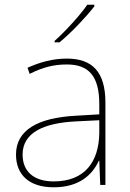

<svg xmlns="http://www.w3.org/2000/svg" viewBox="-20 -786 551 816"><path d="M381 -759V-766H351C322 -723 257 -652 212 -612V-606H233C286 -650 346 -714 381 -759ZM264 -537C205 -537 150 -522 97 -498L106 -472C163 -501 211 -512 264 -512C357 -512 402 -463 402 -343V-300L299 -294C142 -285 48 -234 48 -129C48 -45 102 10 208 10C316 10 372 -42 400 -103H402L406 0H428V-350C428 -480 373 -537 264 -537ZM301 -270 402 -275V-220C400 -99 341 -15 208 -15C123 -15 76 -58 76 -129C76 -222 165 -263 301 -270Z"/></svg>

Font: Noto Sans Gurmukhi UI Thin
Style: Regular
Weight: 100
Designer: Jelle Bosma - Monotype Design Team
Foundry: Monotype Imaging Inc.
Version: Version 2.004